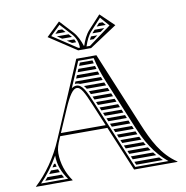

<svg xmlns="http://www.w3.org/2000/svg" viewBox="-87 -884 939 967"><g transform="rotate(-10 382.5 -400.0)"><path d="M254.5 -728C262.5 -722.7 270.6 -717.3 278.7 -712H328.7C327.1 -714 325.4 -716 323.7 -717.9L314.3 -728ZM299.9 -698 324.2 -682H344.6C342.9 -687.6 340.7 -692.9 338 -698ZM265.9 -758 249.3 -742H301.4C296.5 -747.3 291.6 -752.7 286.7 -758ZM433.3 -712H475.3L497.1 -728H447.7L438.3 -717.9C436.6 -716 434.9 -714.1 433.3 -712ZM423.7 -698C420.6 -692.9 417.8 -687.5 415.2 -682H434.4C441.7 -687.3 449 -692.7 456.2 -698ZM475.3 -758 460.6 -742H506.9L493 -758ZM379.9 -658C371.3 -684.2 359.3 -711.7 339.8 -732.8L277.9 -800L207.7 -732.5L347.9 -640H414.1L554.3 -732.5L484.1 -800L422.2 -732.8C402.7 -711.7 390.7 -684.2 382.1 -658ZM410.5 -652H392.8L393.5 -654.2C401.9 -679.7 413.4 -705.6 431 -724.7L484.6 -782.9L525.2 -736.3ZM351.5 -652 226.8 -734.3 277.4 -782.9 331 -724.7C349.9 -704.2 358.7 -680.1 359.2 -652ZM328.1 -472H443.4C441.3 -477.4 439.2 -482.7 437.3 -488H307L302 -476.3C304.3 -476.6 306.2 -476.7 308.3 -476.7C315.5 -476.7 322.1 -475.1 328.1 -472ZM345.4 -458C349.5 -453.4 353.3 -448 357 -442H455.7L450 -455.7C449.7 -456.4 449.4 -457.2 449 -458ZM364.9 -428C367.5 -422.9 370.1 -417.6 372.6 -412H468.1L461.5 -428ZM378.8 -398C381 -392.8 383.2 -387.4 385.5 -382H480.5L473.9 -398ZM338.7 -562H413.9C412.6 -567.3 411.3 -572.6 410 -578H345.5C343.2 -572.7 341 -567.3 338.7 -562ZM332.7 -548C330.4 -542.7 328.1 -537.3 325.8 -532H422.4C420.7 -537.3 419.2 -542.6 417.7 -548ZM319.8 -518C317.6 -512.7 315.3 -507.3 313 -502H432.2C430.3 -507.3 428.5 -512.7 426.8 -518ZM486.3 -368H391.3L398 -352H493C490.8 -357.3 488.6 -362.7 486.3 -368ZM498.8 -338H403.8L410.5 -322H505.4ZM511.2 -308H416.4C418.6 -302.7 420.8 -297.3 423 -292H517.8ZM523.6 -278H428.9L435.5 -262H530.3ZM536.1 -248H441.4L448.1 -232H542.7C540.5 -237.3 538.3 -242.7 536.1 -248ZM548.5 -218H453.9L460.6 -202H555.2C553.8 -205.2 552.5 -208.4 551.2 -211.6C550.3 -213.7 549.4 -215.9 548.5 -218ZM619.9 -82C616.1 -87.3 612.5 -92.6 608.9 -98H504L510.6 -82ZM630.3 -68H516.5C518.7 -62.7 520.9 -57.3 523.1 -52H643.4C638.9 -57.2 634.5 -62.6 630.3 -68ZM656.1 -38H529C531.2 -32.7 533.4 -27.3 535.7 -22H672.2C666.7 -27.2 661.3 -32.6 656.1 -38ZM561.2 -188H466.4L473.1 -172H568.5C566 -177.3 563.6 -182.6 561.2 -188ZM575.2 -158H478.9L485.6 -142H583.3C580.5 -147.3 577.8 -152.6 575.2 -158ZM590.9 -128H491.4C493.7 -122.7 495.9 -117.3 498.1 -112H600.2C597 -117.3 593.9 -122.6 590.9 -128ZM139.4 -82C137.9 -87.3 136.6 -92.6 135.5 -98H128.8C125.2 -92.5 121.6 -87.2 118 -82ZM143.9 -68H108C103.9 -62.5 99.9 -57.2 95.7 -52H150.5C148.1 -57.3 145.9 -62.6 143.9 -68ZM157.5 -38H84.3C79.8 -32.6 75.2 -27.3 70.4 -22H166.8C163.4 -27.3 160.3 -32.7 157.5 -38ZM189.9 -245 240 -361C267.8 -425.5 288.4 -454.7 308.3 -454.7C328.3 -454.7 344.2 -423.7 370.8 -360L418.9 -245ZM141.6 -138.2C141.6 -90.8 157.5 -51.1 185.5 -12H47.4C81.9 -47.5 113.6 -89 141.6 -138.2ZM168 -219C129 -126 76 -54 19 -1L20 0H206L207 -1C176 -45 159.4 -95.5 159.4 -147.4C159.4 -171.3 167.7 -193 177.2 -215.1L183.6 -230H425.1L521 0H743V-2C667 -53 628.9 -129.8 591.5 -220L434 -600H331ZM381.9 -364.6C356.6 -425.2 338.4 -466.7 308.3 -466.7C299.1 -466.7 290.8 -463.4 282.9 -457.1L338.9 -588H418C428.3 -541.7 441.1 -503.4 459.2 -459.5L560.4 -215.4C594.2 -133.8 631.8 -66.9 698.8 -12H529Z"/></g></svg>

Font: SortefaxS02
Style: Medium
Weight: 500
Designer: gluk
Foundry: gluk
Version: Version 0.261